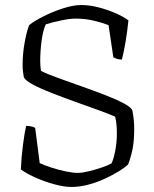

<svg xmlns="http://www.w3.org/2000/svg" viewBox="-20 -744 613 764"><path d="M264 0Q236 0 197 -10.5Q158 -21 121 -37.5Q84 -54 63 -70Q65 -119 71.5 -168.5Q78 -218 84 -243Q97 -243 106.5 -240.5Q116 -238 120 -235L138 -95Q157 -86 185 -77Q213 -68 241.5 -62Q270 -56 289 -56Q307 -56 333.5 -62.5Q360 -69 385 -77.5Q410 -86 424 -94Q432 -111 438.5 -144Q445 -177 445 -213Q445 -231 443.5 -248.5Q442 -266 438 -280Q410 -292 367 -307.5Q324 -323 276.5 -340Q229 -357 185.5 -374Q142 -391 112 -407Q82 -423 75 -436Q73 -447 71.5 -458.5Q70 -470 70 -486Q70 -530 78 -574.5Q86 -619 96 -644Q117 -661 154 -679.5Q191 -698 231.5 -711Q272 -724 303 -724Q336 -724 371 -715Q406 -706 437.5 -692.5Q469 -679 491 -663Q487 -621 479.5 -577Q472 -533 465 -507Q453 -507 443.5 -510.5Q434 -514 431 -516L412 -644Q383 -655 350 -662.5Q317 -670 281 -670Q259 -670 224.5 -663Q190 -656 162 -647Q151 -623 145.5 -581.5Q140 -540 140 -500Q140 -488 141 -479Q142 -470 143 -462Q166 -450 209 -434.5Q252 -419 301.5 -401.5Q351 -384 396.5 -366.5Q442 -349 473 -332.5Q504 -316 507 -303Q511 -282 512.5 -265Q514 -248 514 -230Q514 -188 508.5 -156.5Q503 -125 490 -90Q478 -78 453 -62.5Q428 -47 396.5 -32.5Q365 -18 330.5 -9Q296 0 264 0Z"/></svg>

Font: Texturina 72pt ExtraLight
Style: Regular
Weight: 200
Designer: Guillermo Torres Carreño
Foundry: Omnibus-Type
Version: Version 1.002; ttfautohint (v1.8.3)